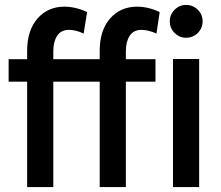

<svg xmlns="http://www.w3.org/2000/svg" viewBox="-20 -758 895 778"><path d="M15 -427V-518H90V-552Q90 -635 132 -683Q174 -731 241 -731Q264 -731 288.5 -725Q313 -719 333 -709L319 -622Q287 -637 260 -637Q227 -637 211.5 -613Q196 -589 196 -550V-518H384V-552Q384 -635 426 -683Q468 -731 536 -731Q559 -731 583 -725Q607 -719 627 -709L614 -622Q581 -637 554 -637Q521 -637 505.5 -613Q490 -589 490 -550V-518H610V-427H490V0H384V-427H196V0H90V-427ZM668 -672Q668 -699 687.5 -718.5Q707 -738 734 -738Q762 -738 781.5 -718.5Q801 -699 801 -672Q801 -644 781.5 -624.5Q762 -605 734 -605Q707 -605 687.5 -624.5Q668 -644 668 -672ZM681 0V-519H787V0Z"/></svg>

Font: Radio Canada Condensed Medium
Style: Regular
Weight: 500
Width: 3
Designer: Charles Daoud, Etienne Aubert Bonn, Alexandre Saumier Demers, Jacques Le Bailly
Foundry: Radio-Canada
Version: Version 2.104; ttfautohint (v1.8.4.7-5d5b);gftools[0.9.28.de